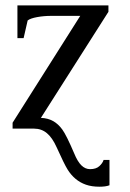

<svg xmlns="http://www.w3.org/2000/svg" viewBox="-20 -479 484 715"><path d="M26.9 0V-22L278.8 -419.9H170.9Q143.6 -419.9 118.2 -415.3Q92.8 -410.6 83 -402.8L67.9 -336.9H44.9V-459H383.8V-435.1L132.3 -40Q158.2 -39.1 177.5 -28.3Q196.8 -17.6 211.9 3.2Q227.1 23.9 255.9 91.3Q268.6 122.6 283 136.7Q297.4 150.9 315.4 150.9Q337.9 150.9 350.1 139.6Q362.3 128.4 365.7 116.7H387.7V210.9Q374 216.3 350.6 216.3Q321.3 216.3 299.8 208.7Q278.3 201.2 261.2 186.8Q244.1 172.4 231.7 152.3Q219.2 132.3 190.4 68.4Q174.8 33.7 154.5 16.8Q134.3 0 106.9 0Z"/></svg>

Font: Tinos
Style: Regular
Weight: 400
Designer: Steve Matteson
Foundry: Monotype Imaging Inc.
Version: Version 1.23